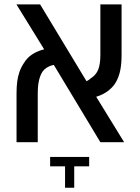

<svg xmlns="http://www.w3.org/2000/svg" viewBox="-20 -651 643 879"><path d="M55.7 0V-223.1Q55.7 -251.5 58.6 -275.9Q61.5 -300.3 69.1 -322Q76.7 -343.8 91.3 -365.2Q104.5 -386.7 127.2 -401.9Q149.9 -417 182.1 -425.3L55.2 -630.9H163.6L376 -279.3Q381.8 -282.2 387 -285.4Q392.1 -288.6 396.5 -293Q419.9 -308.1 429.7 -332.5Q439.5 -356.9 439.5 -399.9V-630.9H536.6V-400.4Q536.6 -360.4 530.8 -330.3Q524.9 -300.3 511.2 -275.9Q499.5 -254.4 476.3 -236.1Q453.1 -217.8 420.4 -208L548.3 0H439.5L226.6 -353.5Q211.4 -352.1 192.6 -340.3Q173.8 -328.6 164.1 -301.8Q152.8 -272.9 152.8 -223.1V0ZM277.8 208.5V110.4H209.5V67.4H388.2V110.4H319.8V208.5Z"/></svg>

Font: Open Sans Medium
Style: Regular
Weight: 500
Designer: Monotype Design Team
Foundry: Monotype Imaging Inc.
Version: Version 3.000